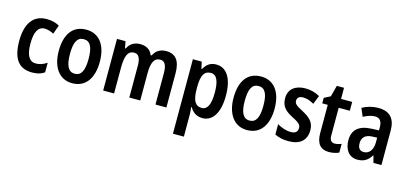

<svg xmlns="http://www.w3.org/2000/svg" viewBox="-73 -1185 4133 1950"><g transform="rotate(15 1993.5 -210.0)"><path d="M249 10C300 10 341 0 378 -26V-127C340 -102 306 -88 261 -88C193 -88 158 -149 158 -269C158 -391 191 -454 260 -454C290 -454 321 -444 356 -427L389 -520C356 -539 314 -553 254 -553C113 -553 41 -447 41 -268C41 -79 109 10 249 10Z M887 -272C887 -454 802 -553 672 -553C527 -553 455 -445 455 -272C455 -106 532 10 670 10C817 10 887 -108 887 -272ZM573 -272C573 -394 602 -453 671 -453C740 -453 769 -394 769 -272C769 -150 740 -90 671 -90C603 -90 573 -151 573 -272Z M1511 -553C1453 -553 1405 -528 1379 -472H1367C1349 -523 1305 -553 1238 -553C1183 -553 1132 -529 1106 -472H1098L1085 -543H995V0H1110V-268C1110 -385 1130 -453 1201 -453C1248 -453 1270 -414 1270 -332V0H1385V-284C1385 -396 1410 -453 1476 -453C1523 -453 1545 -412 1545 -330V0H1660V-358C1660 -491 1611 -553 1511 -553Z M2038 -553C1980 -553 1939 -527 1908 -471H1902L1886 -543H1793V240H1908V11C1908 -8 1906 -36 1902 -69H1908C1937 -19 1980 10 2040 10C2147 10 2213 -92 2213 -271C2213 -455 2146 -553 2038 -553ZM2006 -456C2069 -456 2096 -393 2096 -271C2096 -151 2067 -88 2007 -88C1936 -88 1908 -145 1908 -265V-287C1909 -404 1937 -456 2006 -456Z M2725 -272C2725 -454 2640 -553 2510 -553C2365 -553 2293 -445 2293 -272C2293 -106 2370 10 2508 10C2655 10 2725 -108 2725 -272ZM2411 -272C2411 -394 2440 -453 2509 -453C2578 -453 2607 -394 2607 -272C2607 -150 2578 -90 2509 -90C2441 -90 2411 -151 2411 -272Z M3132 -155C3132 -243 3079 -282 3006 -322C2930 -361 2914 -377 2914 -408C2914 -440 2936 -458 2977 -458C3021 -458 3053 -443 3091 -422L3127 -513C3077 -540 3030 -553 2975 -553C2868 -553 2800 -498 2800 -405C2800 -319 2842 -278 2923 -236C3005 -196 3015 -176 3015 -145C3015 -108 2992 -86 2944 -86C2894 -86 2839 -106 2800 -130V-21C2842 -1 2886 10 2945 10C3062 10 3132 -45 3132 -155Z M3405 -88C3368 -88 3351 -111 3351 -157V-450H3468V-543H3351V-660H3275L3244 -542L3178 -508V-450H3236V-155C3236 -39 3284 10 3371 10C3410 10 3448 1 3475 -12V-103C3450 -94 3427 -88 3405 -88Z M3742 -553C3682 -553 3623 -537 3574 -509L3610 -424C3655 -448 3693 -461 3732 -461C3782 -461 3806 -429 3806 -364V-334L3731 -331C3600 -326 3531 -270 3531 -158C3531 -62 3579 10 3669 10C3739 10 3779 -17 3815 -74H3817L3837 0H3921V-363C3921 -490 3861 -553 3742 -553ZM3758 -256 3807 -258V-208C3807 -128 3768 -81 3712 -81C3673 -81 3649 -104 3649 -157C3649 -217 3681 -253 3758 -256Z"/></g></svg>

Font: Noto Sans Gurmukhi UI Condensed SemiBold
Style: Regular
Weight: 600
Width: 3
Designer: Jelle Bosma - Monotype Design Team
Foundry: Monotype Imaging Inc.
Version: Version 2.004